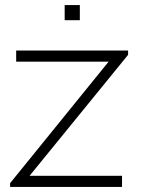

<svg xmlns="http://www.w3.org/2000/svg" viewBox="-20 -740 567 760"><path d="M236 -660V-720H296V-660ZM20 0V-15L410 -496H44V-540H487V-523L97 -44H463V0Z"/></svg>

Font: Manrope ExtraLight
Style: Regular
Weight: 200
Designer: Mikhail Sharanda
Foundry: Mikhail Sharanda
Version: Version 4.505